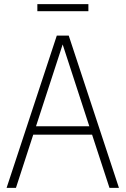

<svg xmlns="http://www.w3.org/2000/svg" viewBox="-20 -913 610 933"><path d="M12 0 256 -740H314L558 0H512L427.5 -258.5H141.5L57.5 0ZM155 -299.5H414L284.5 -697ZM161.5 -858.5V-893H409.5V-858.5Z"/></svg>

Font: Encode Sans Cnd XLt
Style: Regular
Weight: 200
Width: 3
Designer: Multiple Designers
Foundry: Impallari Type
Version: Version 3.002; ttfautohint (v1.8.3) -l 8 -r 50 -G 200 -x 14 